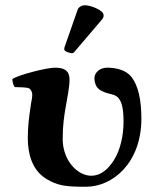

<svg xmlns="http://www.w3.org/2000/svg" viewBox="-20 -702 590 732"><path d="M519 -250C519 -321 507 -377 480 -410C461 -434 424 -444 389 -444C358 -444 340 -423 340 -404C340 -389 345 -372 356 -363C369 -352 388 -347 396 -345C407 -342 424 -340 434 -325C445 -310 451 -285 451 -238C451 -188 440 -132 414 -91C391 -55 363 -32 328 -32C274 -32 219 -92 219 -172C219 -226 225 -263 231 -297C236 -330 245 -366 245 -399C245 -432 226 -444 190 -444C157 -444 53 -417 27 -401C27 -391 31 -376 36 -370C49 -369 82 -370 91 -365C97 -362 103 -352 103 -341C103 -326 99 -316 96 -291C91 -258 86 -220 86 -175C86 -118 101 -55 155 -21C200 7 233 10 308 10C409 10 519 -80 519 -250ZM304 -682C293 -682 280 -676 276 -665L226 -522C225 -519 225 -514 225 -513C225 -506 247 -499 255 -499C259 -499 263 -503 266 -507L370 -629C374 -634 375 -639 375 -644C375 -664 324 -682 304 -682Z"/></svg>

Font: Libertinus Sans
Style: Bold
Weight: 700
Designer: Philipp H. Poll, Khaled Hosny
Foundry: Caleb Maclennan
Version: Version 7.050;RELEASE